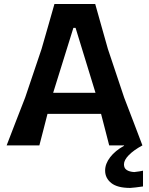

<svg xmlns="http://www.w3.org/2000/svg" viewBox="-20 -733 751 968"><path d="M13.5 0Q36 -58 60.2 -121.2Q84.5 -184.5 107 -241.5L189.5 -486Q208.5 -551 223.5 -604.2Q238.5 -657.5 254.5 -713H460Q475.5 -658 490.5 -604.5Q505.5 -551 524 -486L606 -241Q629 -181 652.8 -119Q676.5 -57 698 0H530.5Q520.5 -38.5 510.2 -79Q500 -119.5 489.5 -159H219.5Q209.5 -119 199 -79Q188.5 -39 178.5 0ZM350 -592.5 248 -265H461.5L361 -592.5ZM636.5 214.5Q572 214.5 541 189.8Q510 165 510 127Q510 92.5 535.5 59.5Q561 26.5 605.5 2V-23.5L671 -31L698 0Q654 24 629.5 49Q605 74 605 95.5Q605 115 618.8 124Q632.5 133 656.5 134.5Q687 131 701 127.5V207Q682.5 209.5 663.5 212Q644.5 214.5 636.5 214.5Z"/></svg>

Font: Commissioner Loud SemiBold
Style: Regular
Weight: 600
Designer: Kostas Bartsokas
Foundry: Kostas Bartsokas
Version: Version 1.000; ttfautohint (v1.8.3)